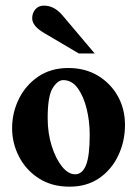

<svg xmlns="http://www.w3.org/2000/svg" viewBox="-20 -663 498 696"><path d="M433.1 -210.4Q433.1 -150.9 408.9 -99.6Q384.8 -48.3 339.8 -17.3Q294.9 13.7 231.9 13.7Q167.5 13.7 120.8 -16.4Q74.2 -46.4 49.1 -95Q23.9 -143.6 23.9 -198.2Q23.9 -254.9 48.6 -304.7Q73.2 -354.5 118.9 -385.5Q164.6 -416.5 227.5 -416.5Q288.6 -416.5 335 -388.7Q381.3 -360.8 407.2 -314.2Q433.1 -267.6 433.1 -210.4ZM305.2 -175.3Q305.2 -223.1 294.2 -268.3Q283.2 -313.5 262 -343Q240.7 -372.6 209 -372.6Q189 -372.6 170.9 -343.5Q152.8 -314.5 152.8 -234.9Q152.8 -180.2 167.5 -133.8Q182.1 -87.4 204.8 -59.3Q227.5 -31.2 252.4 -31.2Q278.3 -31.2 291.7 -64.2Q305.2 -97.2 305.2 -175.3ZM323.2 -469.2H265.6L140.6 -543Q96.7 -568.4 96.7 -596.7Q96.7 -615.7 108.2 -629.2Q119.6 -642.6 139.2 -642.6Q176.3 -642.6 205.6 -608.4Z"/></svg>

Font: Scheherazade New
Style: Bold
Weight: 700
Designer: SIL International
Foundry: SIL International
Version: Version 4.000